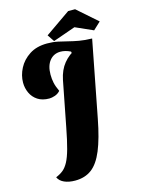

<svg xmlns="http://www.w3.org/2000/svg" viewBox="-151 -954 906 1228"><g transform="rotate(-15 302.0 -339.5)"><path d="M190 190Q149 190 119 177Q89 164 77 138Q106 126 125.5 110Q145 94 161 64.5Q177 35 191.5 -17.5Q206 -70 222 -154L280 -452Q293 -516 327 -557.5Q361 -599 413 -624Q465 -649 529 -660L431 -154Q407 -29 375.5 47Q344 123 299.5 156.5Q255 190 190 190ZM166 -360Q120 -360 89.5 -380Q59 -400 44 -432.5Q29 -465 29 -501Q29 -549 53 -595.5Q77 -642 124.5 -673Q172 -704 242 -704Q281 -704 313.5 -697Q346 -690 377 -682Q408 -674 444.5 -667.5Q481 -661 529 -660L379 -604L377 -614Q359 -623 342.5 -627Q326 -631 311 -631Q266 -631 239 -597.5Q212 -564 212 -506Q212 -477 217.5 -451Q223 -425 239 -391Q224 -374 203 -367Q182 -360 166 -360ZM290 -707 259 -753 426 -869H472L604 -753L555 -707L438 -759Z"/></g></svg>

Font: Sansita Swashed Light ExtraBold
Style: Regular
Weight: 800
Version: Version 1.003